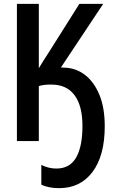

<svg xmlns="http://www.w3.org/2000/svg" viewBox="-20 -734 603 999"><path d="M288 245Q233 245 195 227V124Q233 143 273 143Q343 143 376 86Q409 29 409 -79Q409 -183 368 -238.5Q327 -294 247 -294Q229 -294 213 -292.5Q197 -291 182 -286V0H68V-714H182V-379Q195 -401 210 -424.5Q225 -448 238 -468L393 -714H517L297 -383Q301 -383 305 -382.5Q309 -382 314 -382Q373 -381 420.5 -345.5Q468 -310 496.5 -242.5Q525 -175 525 -77Q525 76 461.5 160.5Q398 245 288 245Z"/></svg>

Font: Noto Sans Mono SemiCondensed SemiBold
Style: Regular
Weight: 600
Width: 4
Designer: Monotype Design Team
Foundry: Monotype Imaging Inc.
Version: Version 2.014; ttfautohint (v1.8.4.7-5d5b)